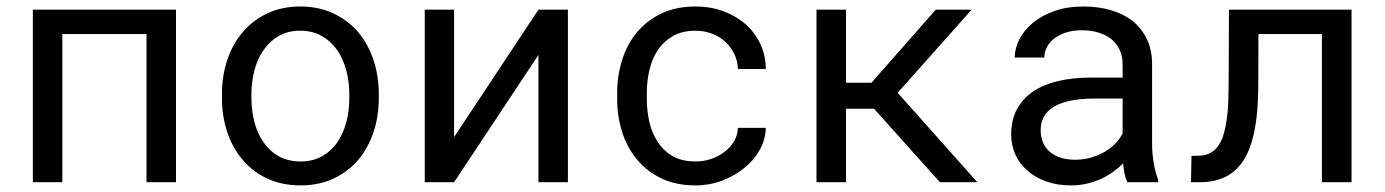

<svg xmlns="http://www.w3.org/2000/svg" viewBox="-20 -558 4241 588"><path d="M519 0V-528.3H80.6V0H170.9V-453.6H428.7V0Z M659.7 -269V-258.3Q659.7 -201.2 676.3 -152.3Q692.9 -103.5 724.1 -67.4Q754.9 -31.2 799.6 -10.7Q844.2 9.8 900.4 9.8Q956.1 9.8 1000.5 -10.7Q1044.9 -31.2 1076.2 -67.4Q1106.9 -103.5 1123.5 -152.3Q1140.1 -201.2 1140.1 -258.3V-269Q1140.1 -326.2 1123.5 -375.2Q1106.9 -424.3 1076.2 -460.4Q1044.9 -496.6 1000.2 -517.3Q955.6 -538.1 899.4 -538.1Q843.8 -538.1 799.3 -517.3Q754.9 -496.6 724.1 -460.4Q692.9 -424.3 676.3 -375.2Q659.7 -326.2 659.7 -269ZM750 -258.3V-269Q750 -307.6 759.3 -343Q768.6 -378.4 787.6 -405.3Q806.2 -432.1 834 -448Q861.8 -463.9 899.4 -463.9Q937 -463.9 965.1 -448Q993.2 -432.1 1012.2 -405.3Q1030.8 -378.4 1040.3 -343Q1049.8 -307.6 1049.8 -269V-258.3Q1049.8 -219.2 1040.5 -183.8Q1031.2 -148.4 1012.7 -121.6Q993.7 -94.7 965.6 -79.1Q937.5 -63.5 900.4 -63.5Q862.8 -63.5 834.5 -79.1Q806.2 -94.7 787.6 -121.6Q768.6 -148.4 759.3 -183.8Q750 -219.2 750 -258.3Z M1628.9 -528.3 1370.6 -138.2V-528.3H1280.8V0H1370.6L1628.9 -389.6V0H1719.2V-528.3Z M2110.4 -63.5Q2067.9 -63.5 2039.3 -80.3Q2010.7 -97.2 1993.7 -124.5Q1976.1 -151.4 1968.5 -185.3Q1960.9 -219.2 1960.9 -253.9V-274.4Q1960.9 -308.6 1968.5 -342.3Q1976.1 -376 1993.7 -403.3Q2011.2 -430.2 2039.8 -447Q2068.4 -463.9 2110.4 -463.9Q2137.7 -463.9 2161.4 -454.6Q2185.1 -445.3 2202.1 -429.2Q2219.2 -413.1 2229.2 -391.8Q2239.3 -370.6 2239.7 -346.7H2325.2Q2325.2 -386.7 2309.1 -421.9Q2293 -457 2264.6 -482.9Q2235.8 -508.3 2196.5 -523.2Q2157.2 -538.1 2110.4 -538.1Q2050.3 -538.1 2005.4 -516.6Q1960.4 -495.1 1930.7 -459Q1900.4 -422.4 1885.3 -374.5Q1870.1 -326.7 1870.1 -274.4V-253.9Q1870.1 -201.2 1885.3 -153.6Q1900.4 -106 1930.7 -69.8Q1960.4 -33.2 2005.4 -11.7Q2050.3 9.8 2110.4 9.8Q2152.3 9.8 2190.9 -4.6Q2229.5 -19 2259.3 -43.5Q2289.1 -67.4 2306.9 -99.4Q2324.7 -131.3 2325.2 -166.5H2239.7Q2239.3 -144.5 2228.3 -125.7Q2217.3 -106.9 2199.2 -93.3Q2181.2 -79.1 2158 -71.3Q2134.8 -63.5 2110.4 -63.5Z M2656.7 -225.1 2858.4 0H2973.1L2729 -273.9L2955.6 -528.3H2845.7L2648.9 -304.7H2570.8V-528.3H2480.5V0H2570.8V-225.1Z M3432.6 0H3526.9V-7.8Q3518.1 -29.8 3513.2 -59.3Q3508.3 -88.9 3508.3 -115.2V-360.8Q3508.3 -405.3 3492.2 -438.5Q3476.1 -471.7 3448.2 -494.1Q3419.9 -516.1 3381.3 -527.1Q3342.8 -538.1 3297.9 -538.1Q3248.5 -538.1 3209.7 -524.4Q3170.9 -510.7 3144 -488.8Q3116.7 -466.3 3102.3 -438.5Q3087.9 -410.6 3087.4 -381.8H3178.2Q3178.2 -398.4 3186.3 -413.8Q3194.3 -429.2 3209 -440.4Q3223.6 -451.7 3244.9 -458.5Q3266.1 -465.3 3293 -465.3Q3321.8 -465.3 3345 -458Q3368.2 -450.7 3384.3 -437.5Q3400.4 -423.8 3409.2 -404.8Q3418 -385.7 3418 -361.8V-320.3H3319.3Q3264.2 -320.3 3219.5 -309.6Q3174.8 -298.8 3143.1 -277.3Q3111.3 -255.4 3094 -222.7Q3076.7 -189.9 3076.7 -146.5Q3076.7 -113.3 3089.6 -84.7Q3102.5 -56.2 3126.5 -35.6Q3149.9 -14.6 3183.8 -2.4Q3217.8 9.8 3259.8 9.8Q3285.6 9.8 3308.6 4.4Q3331.5 -1 3352.1 -10.3Q3372.1 -19.5 3388.9 -31.7Q3405.8 -43.9 3419.4 -57.6Q3420.9 -41 3424.1 -25.6Q3427.2 -10.3 3432.6 0ZM3272.9 -68.8Q3246.6 -68.8 3226.6 -75.7Q3206.5 -82.5 3193.4 -94.7Q3180.2 -106.4 3173.6 -123Q3167 -139.6 3167 -159.2Q3167 -179.7 3174.6 -195.8Q3182.1 -211.9 3196.8 -223.6Q3217.3 -240.2 3252.2 -248.3Q3287.1 -256.3 3334 -256.3H3418V-149.4Q3410.2 -133.8 3396.5 -119.4Q3382.8 -105 3364.3 -93.8Q3345.2 -82.5 3322.3 -75.7Q3299.3 -68.8 3272.9 -68.8Z M4119.1 -528.3H3743.7L3742.7 -302.2Q3742.7 -277.8 3741.9 -256.1Q3741.2 -234.4 3739.7 -215.3Q3737.3 -191.4 3733.4 -171.6Q3729.5 -151.9 3724.1 -136.7Q3713.4 -108.9 3695.1 -95Q3676.8 -81.1 3648.9 -81.1L3628.9 -80.6L3627.4 0H3653.8Q3705.6 0 3740.2 -20.3Q3774.9 -40.5 3795.4 -79.1Q3808.1 -103 3816.4 -134.3Q3824.7 -165.5 3828.6 -202.6Q3831.1 -225.1 3832.3 -250.2Q3833.5 -275.4 3833.5 -302.2L3834 -453.6H4028.3V0H4119.1Z"/></svg>

Font: RobotoMono Nerd Font
Style: Regular
Weight: 400
Monospace: yes
Designer: Google
Version: Version 3.000;Nerd Fonts 3.2.1